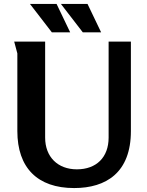

<svg xmlns="http://www.w3.org/2000/svg" viewBox="-20 -943 747 974"><path d="M424 -923H289L400 -779H493ZM267 -923H132L243 -779H336ZM209 -732H52L68 -672V-278C68 -92 170 11 356 11C519 11 644 -68 644 -278V-732H531V-245C531 -145 469 -84 370 -84C273 -84 209 -147 209 -245Z"/></svg>

Font: Rosario
Style: Bold
Weight: 700
Designer: Hector Gatti
Foundry: Omnibus Type
Version: Version 1.100